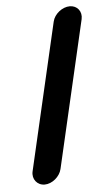

<svg xmlns="http://www.w3.org/2000/svg" viewBox="-52 -718 416 788"><g transform="rotate(-5 155.5 -324.0)"><path d="M195 -627 55 -22C48 9 69 36 100 36C131 36 163 9 170 -22L310 -627C317 -658 297 -684 266 -684C235 -684 202 -658 195 -627Z"/></g></svg>

Font: Electronic
Style: UltHvIt
Weight: 900
Version: Version 1.011